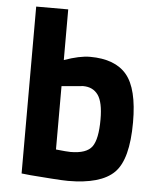

<svg xmlns="http://www.w3.org/2000/svg" viewBox="-52 -744 649 800"><g transform="rotate(5 273.0 -344.0)"><path d="M309 -511Q414 -511 462.5 -453Q511 -395 511 -255Q511 -99 455 -43.5Q399 12 262 12Q241 12 192 8.5Q143 5 105 2L67 -2V-700H201V-488Q265 -511 309 -511ZM262 -109Q329 -109 352 -140.5Q375 -172 375 -255Q375 -327 353.5 -357Q332 -387 291 -387L201 -379V-114Q247 -109 262 -109Z"/></g></svg>

Font: TypoPRO Titillium Text
Style: 999 wt
Weight: 900
Designer: Accademia di Belle Arti di Urbino and others
Foundry: Accademia di Belle Arti di Urbino and others.
Version: Version 25.000